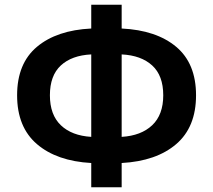

<svg xmlns="http://www.w3.org/2000/svg" viewBox="-20 -774 896 808"><path d="M364 14V-88Q219 -96 135.5 -167.5Q52 -239 52 -373Q52 -507 135.5 -577Q219 -647 364 -654V-754H492V-654Q638 -647 721.5 -577Q805 -507 805 -373Q805 -239 721.5 -167.5Q638 -96 492 -88V14ZM190 -373Q190 -291 236 -247Q282 -203 364 -198V-545Q282 -541 236 -498.5Q190 -456 190 -373ZM667 -373Q667 -456 620.5 -498.5Q574 -541 492 -545V-198Q574 -203 620.5 -247Q667 -291 667 -373Z"/></svg>

Font: Chiron Sans HK TT
Style: Bold
Weight: 700
Designer: Ryoko NISHIZUKA 西塚涼子 (kana, bopomofo & ideographs); Paul D. Hunt (Latin, Greek & Cyrillic); Sandoll Communications 산돌커뮤니
Foundry: Adobe
Version: Version 2.022;hotconv 1.0.109;makeotfexe 2.5.65596